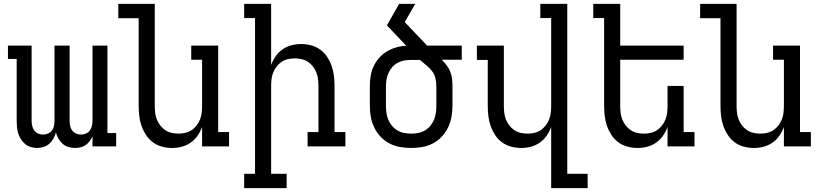

<svg xmlns="http://www.w3.org/2000/svg" viewBox="-20 -755 4240 990"><path d="M171 8Q155 8 138.5 3Q122 -2 109.5 -12.5Q97 -23 88 -37Q79 -51 74 -67Q69 -83 67.5 -99.5Q66 -116 66 -133V-451H21V-520H143V-133Q143 -119 146 -106Q149 -93 156.5 -82.5Q164 -72 176.5 -66.5Q189 -61 202 -61Q215 -61 227.5 -66.5Q240 -72 248 -82.5Q256 -93 258.5 -106Q261 -119 261 -133V-520H339V-133Q339 -119 341.5 -106Q344 -93 352 -82.5Q360 -72 372.5 -66.5Q385 -61 398 -61Q411 -61 423.5 -66.5Q436 -72 443.5 -82.5Q451 -93 454 -106Q457 -119 457 -133V-520H534V-69H579V0H457V-52Q451 -39 442 -27Q433 -15 421.5 -7Q410 1 395.5 4.5Q381 8 367 8Q350 8 333 3Q316 -2 303 -13.5Q290 -25 281.5 -40Q273 -55 268 -72Q264 -56 255.5 -40.5Q247 -25 234.5 -14Q222 -3 205 2.5Q188 8 171 8Z M867 8Q841 8 815 1Q789 -6 768 -21.5Q747 -37 732.5 -59.5Q718 -82 709.5 -106.5Q701 -131 698 -157.5Q695 -184 695 -210V-661H590V-735H778V-210Q778 -192 780 -174Q782 -156 788.5 -139.5Q795 -123 806 -108.5Q817 -94 832 -84Q847 -74 864.5 -70Q882 -66 900 -66Q918 -66 935.5 -70Q953 -74 968 -84Q983 -94 994 -108.5Q1005 -123 1011.5 -139.5Q1018 -156 1020 -174Q1022 -192 1022 -210V-447H966V-520H1105V-74H1161V0H1022V-100Q1013 -76 998.5 -55Q984 -34 963 -19.5Q942 -5 917.5 1.5Q893 8 867 8Z M1458 215H1239V141H1295V-662H1239V-735H1378V-420Q1387 -444 1401.5 -465Q1416 -486 1437 -500.5Q1458 -515 1482.5 -521.5Q1507 -528 1533 -528Q1559 -528 1585 -521Q1611 -514 1632 -498.5Q1653 -483 1667.5 -460.5Q1682 -438 1690.5 -413.5Q1699 -389 1702 -362.5Q1705 -336 1705 -310V-74H1761V0H1566V-74H1622V-310Q1622 -328 1620 -346Q1618 -364 1611.5 -380.5Q1605 -397 1594 -411.5Q1583 -426 1568 -436Q1553 -446 1535.5 -450Q1518 -454 1500 -454Q1482 -454 1464.5 -450Q1447 -446 1432 -436Q1417 -426 1406 -411.5Q1395 -397 1388.5 -380.5Q1382 -364 1380 -346Q1378 -328 1378 -310V141H1458Z M2100 8Q2071 8 2042.5 3Q2014 -2 1988 -15.5Q1962 -29 1942 -50.5Q1922 -72 1909.5 -98Q1897 -124 1892 -152.5Q1887 -181 1887 -210V-310Q1887 -336 1891 -362Q1895 -388 1906 -412Q1917 -436 1934.5 -456Q1952 -476 1974.5 -489.5Q1997 -503 2022.5 -510.5Q2048 -518 2075 -519L1975 -624Q1991 -652 2006.5 -679.5Q2022 -707 2038 -735H2121L2067 -641L2182 -520H2361V-447H2258Q2272 -433 2283.5 -417.5Q2295 -402 2302 -384.5Q2309 -367 2311 -348Q2313 -329 2313 -310V-210Q2313 -181 2308 -152.5Q2303 -124 2290.5 -98Q2278 -72 2258 -50.5Q2238 -29 2212 -15.5Q2186 -2 2157.5 3Q2129 8 2100 8ZM2100 -66Q2118 -66 2136.5 -69.5Q2155 -73 2171 -82.5Q2187 -92 2199 -106.5Q2211 -121 2218 -138Q2225 -155 2227.5 -173.5Q2230 -192 2230 -210V-310Q2230 -331 2225 -352Q2220 -373 2207 -389.5Q2194 -406 2177.5 -419Q2161 -432 2145 -446H2100Q2082 -446 2064.5 -443Q2047 -440 2031 -431.5Q2015 -423 2003 -409.5Q1991 -396 1983.5 -379.5Q1976 -363 1973 -345.5Q1970 -328 1970 -310V-210Q1970 -192 1972.5 -173.5Q1975 -155 1982 -138Q1989 -121 2001 -106.5Q2013 -92 2029 -82.5Q2045 -73 2063.5 -69.5Q2082 -66 2100 -66Z M2822 215V-100Q2813 -76 2798.5 -55Q2784 -34 2763 -19.5Q2742 -5 2717.5 1.5Q2693 8 2667 8Q2641 8 2615 1Q2589 -6 2568 -21.5Q2547 -37 2532.5 -59.5Q2518 -82 2509.5 -106.5Q2501 -131 2498 -157.5Q2495 -184 2495 -210V-446H2439V-520H2578V-210Q2578 -192 2580 -174Q2582 -156 2588.5 -139.5Q2595 -123 2606 -108.5Q2617 -94 2632 -84Q2647 -74 2664.5 -70Q2682 -66 2700 -66Q2718 -66 2735.5 -70Q2753 -74 2768 -84Q2783 -94 2794 -108.5Q2805 -123 2811.5 -139.5Q2818 -156 2820 -174Q2822 -192 2822 -210V-662H2766V-735H2905V141H3010V215Z M3267 8Q3241 8 3215 1Q3189 -6 3168 -21.5Q3147 -37 3132.5 -59.5Q3118 -82 3109.5 -106.5Q3101 -131 3098 -157.5Q3095 -184 3095 -210V-662H3039V-735H3178V-520H3505V-447H3178V-210Q3178 -192 3180 -174Q3182 -156 3188.5 -139.5Q3195 -123 3206 -108.5Q3217 -94 3232 -84Q3247 -74 3264.5 -70Q3282 -66 3300 -66Q3318 -66 3335.5 -70Q3353 -74 3368 -84Q3383 -94 3394 -108.5Q3405 -123 3411.5 -139.5Q3418 -156 3420 -174Q3422 -192 3422 -210V-312H3505V-74H3561V0H3422V-100Q3413 -76 3398.5 -55Q3384 -34 3363 -19.5Q3342 -5 3317.5 1.5Q3293 8 3267 8Z M3867 8Q3841 8 3815 1Q3789 -6 3768 -21.5Q3747 -37 3732.5 -59.5Q3718 -82 3709.5 -106.5Q3701 -131 3698 -157.5Q3695 -184 3695 -210V-661H3590V-735H3778V-210Q3778 -192 3780 -174Q3782 -156 3788.5 -139.5Q3795 -123 3806 -108.5Q3817 -94 3832 -84Q3847 -74 3864.5 -70Q3882 -66 3900 -66Q3918 -66 3935.5 -70Q3953 -74 3968 -84Q3983 -94 3994 -108.5Q4005 -123 4011.5 -139.5Q4018 -156 4020 -174Q4022 -192 4022 -210V-447H3966V-520H4105V-74H4161V0H4022V-100Q4013 -76 3998.5 -55Q3984 -34 3963 -19.5Q3942 -5 3917.5 1.5Q3893 8 3867 8Z"/></svg>

Font: Iosevka HT Extended
Style: Regular
Weight: 400
Width: 7
Monospace: yes
Designer: Belleve Invis
Foundry: Belleve Invis
Version: Version 32.3.0; ttfautohint (v1.8.4)